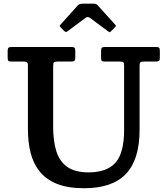

<svg xmlns="http://www.w3.org/2000/svg" viewBox="-20 -1005 908 1042"><path d="M630.5 -671H548Q536 -671 532.2 -675Q528.5 -679 528.5 -691V-725.5Q528.5 -740.5 532.2 -745.2Q536 -750 550.5 -750H824.5Q838.5 -750 843 -746.5Q847.5 -743 847.5 -728.5V-692Q847.5 -678 842.8 -674.5Q838 -671 824 -671H762Q746.5 -671 742 -667.2Q737.5 -663.5 737.5 -648V-300Q737.5 -139 663.5 -61.2Q589.5 16.5 436.5 16.5Q347.5 16.5 288.5 -7.5Q229.5 -31.5 195 -74.8Q160.5 -118 146 -176.2Q131.5 -234.5 131.5 -303V-649Q131.5 -664 125.8 -667.5Q120 -671 105.5 -671H42Q28 -671 24.8 -675.2Q21.5 -679.5 21.5 -693.5V-728.5Q21.5 -742 26.2 -746Q31 -750 44 -750H366Q378.5 -750 383.5 -746.8Q388.5 -743.5 388.5 -730V-694Q388.5 -679 383.8 -675Q379 -671 364 -671H294Q277 -671 272.8 -666.8Q268.5 -662.5 268.5 -645.5V-316Q268.5 -241.5 285.2 -186Q302 -130.5 344 -100Q386 -69.5 460.5 -69.5Q560 -69.5 606.8 -122.2Q653.5 -175 653.5 -300V-647.5Q653.5 -663 649.2 -667Q645 -671 630.5 -671ZM327.5 -837.5 309.5 -856.5Q304 -862 303.8 -864Q303.5 -866 309 -872L403 -976.5Q410.5 -985 429.5 -985H487Q497 -985 501.2 -983Q505.5 -981 510 -976.5L606 -870Q611.5 -864.5 605 -858L582.5 -835.5Q577 -830 575 -830.2Q573 -830.5 566.5 -835L469 -907.5Q456 -917 444 -908L345.5 -834.5Q337 -828 327.5 -837.5Z"/></svg>

Font: Besley SemiBold
Style: Regular
Weight: 600
Designer: Owen Earl
Foundry: indestructible type*
Version: Version 2.001; ttfautohint (v1.8.3)